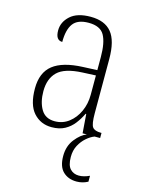

<svg xmlns="http://www.w3.org/2000/svg" viewBox="-117 -612 679 909"><g transform="rotate(15 223.0 -157.5)"><path d="M168 10Q114 10 79.5 -28.5Q45 -67 45 -147Q45 -225 92.5 -262.5Q140 -300 239 -304L308 -307V-371Q308 -442 288 -477.5Q268 -513 211 -513Q157 -513 135 -483Q113 -453 113 -393Q80 -393 80 -441Q80 -482 113.5 -512.5Q147 -543 213 -543Q282 -543 315.5 -502.5Q349 -462 349 -372V-107Q349 -54 359.5 -39.5Q370 -25 401 -25H404V0H318L311 -93H308Q295 -66 277 -42.5Q259 -19 232.5 -4.5Q206 10 168 10ZM175 -21Q214 -21 244 -44Q274 -67 291 -104.5Q308 -142 308 -186V-281L243 -278Q156 -274 121.5 -240Q87 -206 87 -145Q87 -92 108 -56.5Q129 -21 175 -21ZM349 228Q308 228 282.5 203.5Q257 179 257 127Q257 78 284 44Q311 10 339 0H377Q358 7 338.5 24Q319 41 306 65.5Q293 90 293 122Q293 163 309.5 180.5Q326 198 352 198Q376 198 404 185V214Q378 228 349 228Z"/></g></svg>

Font: Noto Serif Ethiopic Condensed ExtraLight
Style: Regular
Weight: 200
Width: 3
Designer: Monotype Design Team
Foundry: Monotype Imaging Inc.
Version: Version 2.102; ttfautohint (v1.8.4.7-5d5b)